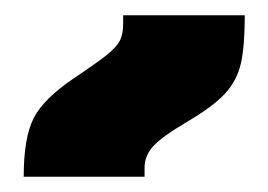

<svg xmlns="http://www.w3.org/2000/svg" viewBox="-20 -834 350 251"><path d="M77 -732Q107 -752 120 -762.5Q133 -773 137 -781.5Q141 -790 141 -803V-814H300Q300 -774 295 -751.5Q290 -729 274.5 -712Q259 -695 225 -675Q191 -655 180 -642.5Q169 -630 169 -615V-603H11Q11 -654 24 -679.5Q37 -705 77 -732Z"/></svg>

Font: Noto Sans Armenian Black
Style: Regular
Weight: 900
Designer: Monotype Design team
Foundry: Monotype Imaging Inc.
Version: Version 1.000